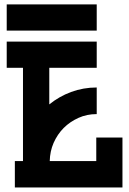

<svg xmlns="http://www.w3.org/2000/svg" viewBox="-20 -832 573 852"><path d="M9.8 -696.3V-812.5H409.2V-696.3ZM9.8 -531.2V-647.5H409.2V-531.2H198.7V-368.7Q242.7 -404.3 295.4 -423.8Q349.6 -443.8 409.2 -443.8V-325.7Q365.2 -325.7 328.6 -309.1Q290.5 -292 262.7 -264.2Q234.9 -236.3 217.8 -197.8Q201.7 -160.6 200.7 -117.2H407.2V-221.7H523.4V0H45.9V-117.2H82V-531.2Z"/></svg>

Font: Sangha Kali
Style: Regular
Weight: 400
Designer: Seslavinskaya Anna
Foundry: Popkern
Version: Version 2.000;PS 002.000;hotconv 1.0.88;makeotf.lib2.5.64775